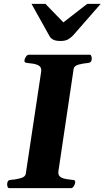

<svg xmlns="http://www.w3.org/2000/svg" viewBox="-20 -977 543 997"><path d="M17.1 -20Q17.1 -29.8 21.2 -36.1Q25.4 -42.5 36.1 -43Q60.1 -44.4 85.7 -51.3Q111.3 -58.1 113.8 -74.2L193.4 -602.5Q194.3 -608.4 194.3 -611.3Q194.3 -628.4 181.9 -636Q169.4 -643.6 152.6 -646.2Q135.7 -648.9 122.1 -649.9Q106.9 -651.4 106.9 -660.2Q106.9 -661.6 107.2 -663.8Q107.4 -666 107.9 -668Q108.9 -673.3 115.2 -683.1Q121.6 -692.9 129.9 -692.9H444.8Q451.7 -692.9 454.1 -686Q456.5 -679.2 456.5 -672.9Q456.5 -651.4 436.5 -649.9Q411.6 -647.9 388.2 -641.6Q364.7 -635.3 362.3 -618.7L283.7 -90.3Q282.7 -83.5 282.7 -81.5Q282.7 -64.9 295.4 -57.1Q308.1 -49.3 325.2 -46.9Q342.3 -44.4 355.5 -43Q363.3 -42.5 366.9 -40.5Q370.6 -38.6 370.6 -32.2Q370.6 -30.8 369.6 -24.9Q369.1 -19.5 363 -9.8Q356.9 0 348.6 0H28.8Q22 0 19.5 -6.8Q17.1 -13.7 17.1 -20ZM294.4 -764.2Q269.5 -764.2 256.3 -771.2Q243.2 -778.3 237.3 -789.1L143.6 -957H215.8L309.1 -860.8L433.1 -957H502.9L359.9 -793.5Q349.6 -782.2 334.7 -773.2Q319.8 -764.2 294.4 -764.2Z"/></svg>

Font: Gelasio
Style: Italic
Weight: 400
Italic angle: -8.5°
Designer: Eben Sorkin
Foundry: Eben Sorkin
Version: Version 1.008